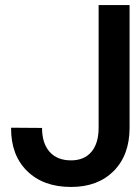

<svg xmlns="http://www.w3.org/2000/svg" viewBox="-20 -739 539 769"><path d="M148.4 -226.6Q148.4 -165 178.7 -130.9Q209 -96.7 264.6 -96.7Q317.4 -96.7 346.2 -130.9Q375 -165 375 -227.5V-718.8H499V-227.5Q499 -118.2 435.5 -54.2Q372.1 9.8 264.6 9.8Q153.3 9.8 88.4 -54.2Q23.4 -118.2 24.4 -227.5Z"/></svg>

Font: Min Sans SemiBold
Style: Regular
Weight: 600
Designer: Jinseong-Kim, NotoSansCJK, Nunito
Foundry: Jinseong-Kim
Version: Version 1.400;Glyphs 3.1.2 (3151)